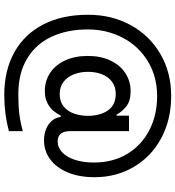

<svg xmlns="http://www.w3.org/2000/svg" viewBox="20 -758 840 920"><g transform="rotate(90 440.0 -298.0)"><path d="M248 -298.8Q248 -360.4 270 -407Q292 -453.6 330.6 -478.8Q369.1 -503.9 418 -503.9Q463.9 -503.9 489.7 -483.2Q515.6 -462.4 529.3 -436.5H534.2V-496.1H608.4V-210.9Q609.9 -154.3 657.2 -154.3Q687 -154.3 710.2 -176.3Q733.4 -198.2 746.1 -237.8Q758.8 -277.3 758.8 -328.1Q758.8 -418.5 717.8 -487.1Q676.8 -555.7 604.2 -593.3Q531.7 -630.9 439.5 -630.9Q345.2 -630.4 272.7 -585.9Q200.2 -541.5 160.6 -465.6Q121.1 -389.6 121.1 -298.8Q121.1 -199.2 156.5 -124Q191.9 -48.8 261.7 -7.3Q331.5 34.2 431.6 34.2Q485.4 34.2 524.7 29.5Q564 24.9 608.4 12.7V79.1Q524.9 101.6 435.5 101.6Q317.4 101.6 230.5 53.2Q143.6 4.9 97.2 -85.4Q50.8 -175.8 50.8 -298.8Q50.3 -412.6 100.1 -503.7Q149.9 -594.7 238.5 -646.5Q327.1 -698.2 439.5 -698.2Q553.7 -698.2 642.3 -650.4Q731 -602.5 780 -518.8Q829.1 -435.1 829.1 -331.1Q829.1 -256.8 805.9 -201.9Q782.7 -147 742.7 -117.9Q702.6 -88.9 652.3 -88.9Q622.1 -88.9 597.2 -99.4Q572.3 -109.9 557.4 -128.2Q542.5 -146.5 540.5 -168.9H534.2Q524.4 -150.9 512 -135Q499.5 -119.1 475.6 -106Q451.7 -92.8 417 -92.8Q368.2 -92.8 329.8 -117.9Q291.5 -143.1 269.8 -189.7Q248 -236.3 248 -298.8ZM535.2 -299.8Q534.2 -361.3 507.6 -397Q481 -432.6 429.7 -432.6Q396.5 -432.6 372.6 -415.3Q348.6 -397.9 336.4 -367.7Q324.2 -337.4 324.2 -299.8Q324.2 -261.2 336.7 -230.5Q349.1 -199.7 373 -181.9Q397 -164.1 429.7 -164.1Q480.5 -164.1 507.3 -200.7Q534.2 -237.3 535.2 -299.8Z"/></g></svg>

Font: Pretendard JP
Style: Regular
Weight: 400
Designer: Base glyphs from Inter by Rasmus Andersson; Hangeul glyphs from Noto Sans CJK(Source Han Sans) by Jang Soo-young and Kan
Foundry: Kil Hyung-jin
Version: Version 1.309